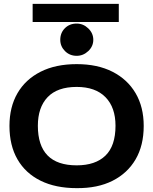

<svg xmlns="http://www.w3.org/2000/svg" viewBox="-20 -963 790 994"><path d="M377 11Q268 11 190 -27.5Q112 -66 70.5 -138Q29 -210 29 -311Q29 -409 70.5 -480.5Q112 -552 190 -591.5Q268 -631 377 -631Q485 -631 562.5 -591.5Q640 -552 682 -480.5Q724 -409 724 -311Q724 -210 682 -138Q640 -66 562.5 -27Q485 12 377 11ZM377 -107Q474 -107 526 -157.5Q578 -208 578 -312Q578 -407 526 -460Q474 -513 377 -513Q277 -513 226.5 -460Q176 -407 176 -312Q176 -107 377 -107ZM377 -674Q341 -674 316.5 -698.5Q292 -723 292 -757Q292 -793 316 -817Q340 -841 377 -841Q411 -841 437 -816Q463 -791 463 -757Q463 -723 437 -698.5Q411 -674 377 -674ZM149 -849V-943H595V-849Z"/></svg>

Font: Inconsolata ExtraExpanded Black
Style: Regular
Weight: 900
Width: 8
Monospace: yes
Designer: Raph Levien, Cyreal, Brenton Simpson
Foundry: Raph Levien, Cyreal, Google
Version: Version 3.001; ttfautohint (v1.8.2.53-6de2)